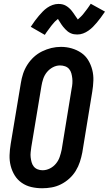

<svg xmlns="http://www.w3.org/2000/svg" viewBox="-20 -996 580 1024"><path d="M205 8Q175 8 147 1.5Q119 -5 96 -21Q73 -37 58.5 -60.5Q44 -84 37 -111.5Q30 -139 31 -168.5Q32 -198 37 -228L91 -552Q95 -578 103 -602.5Q111 -627 125.5 -650Q140 -673 160 -691.5Q180 -710 204.5 -722Q229 -734 254 -740Q279 -746 305 -746Q335 -746 362.5 -738Q390 -730 413 -714.5Q436 -699 450.5 -675Q465 -651 472 -623.5Q479 -596 478 -566.5Q477 -537 472 -507L419 -183Q414 -157 406 -132.5Q398 -108 384 -85Q370 -62 349.5 -43.5Q329 -25 305 -13Q281 -1 255.5 3.5Q230 8 205 8ZM207 -88Q227 -88 246 -97.5Q265 -107 278.5 -123.5Q292 -140 298.5 -159.5Q305 -179 309 -198L362 -523Q365 -537 366 -551Q367 -565 365.5 -578.5Q364 -592 360.5 -605Q357 -618 348.5 -628Q340 -638 327 -642.5Q314 -647 300 -647Q280 -647 261.5 -637Q243 -627 230 -611Q217 -595 210.5 -575.5Q204 -556 201 -537L147 -212Q145 -198 143.5 -184Q142 -170 143.5 -157Q145 -144 148.5 -131Q152 -118 160 -108Q168 -98 180.5 -93Q193 -88 207 -88ZM219 -810 144 -853Q156 -871 166.5 -885.5Q177 -900 187.5 -912Q198 -924 208 -934.5Q218 -945 231.5 -954.5Q245 -964 260.5 -969.5Q276 -975 291 -975Q297 -975 302 -974.5Q307 -974 312 -973Q317 -972 322 -970Q327 -968 331.5 -965.5Q336 -963 340 -960Q344 -957 347.5 -954Q351 -951 355 -947Q359 -943 362 -939Q365 -935 368 -931Q371 -927 373.5 -923.5Q376 -920 378.5 -916Q381 -912 384 -908Q387 -904 390 -899.5Q393 -895 395 -892Q398 -895 402.5 -899Q407 -903 409.5 -905.5Q412 -908 415 -911Q418 -914 421 -917.5Q424 -921 427 -925Q430 -929 433.5 -933.5Q437 -938 440.5 -942.5Q444 -947 448 -952.5Q452 -958 456 -964Q460 -970 464 -976L540 -934Q528 -916 517 -901.5Q506 -887 496 -875Q486 -863 475.5 -852.5Q465 -842 451.5 -832.5Q438 -823 423 -817.5Q408 -812 392 -812Q383 -812 374 -813.5Q365 -815 356.5 -819Q348 -823 341.5 -828Q335 -833 328.5 -840Q322 -847 316.5 -853.5Q311 -860 307 -866.5Q303 -873 297.5 -881.5Q292 -890 289 -895Q286 -892 281 -888Q276 -884 273.5 -881.5Q271 -879 268.5 -876Q266 -873 263 -869.5Q260 -866 256.5 -862Q253 -858 250 -853.5Q247 -849 243 -844Q239 -839 235.5 -834Q232 -829 227.5 -823Q223 -817 219 -810Z"/></svg>

Font: Iosevka Curly Slab Oblique
Style: Bold
Weight: 700
Italic angle: -9°
Monospace: yes
Designer: Belleve Invis
Foundry: Belleve Invis
Version: Version 11.1.0; ttfautohint (v1.8.3)